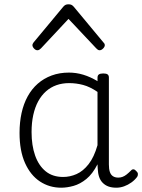

<svg xmlns="http://www.w3.org/2000/svg" viewBox="-20 -857 663 894"><path d="M265 17Q210 17 166 -12Q122 -41 96.5 -98Q71 -155 71 -238Q71 -288 80.5 -331Q90 -374 109 -408.5Q128 -443 156 -467.5Q184 -492 220.5 -505.5Q257 -519 301 -519Q335 -519 368 -509Q401 -499 434 -479V-495Q434 -506 440.5 -510.5Q447 -515 461 -515Q475 -515 481 -510.5Q487 -506 487 -496V-91Q487 -70 491.5 -56.5Q496 -43 506 -36.5Q516 -30 531 -30Q541 -30 550.5 -33.5Q560 -37 569.5 -44.5Q579 -52 590 -63Q595 -69 601.5 -68.5Q608 -68 614 -61Q621 -55 622 -48Q623 -41 619 -34Q608 -19 592 -7.5Q576 4 558 10.5Q540 17 522 17Q501 17 485.5 11.5Q470 6 458.5 -5.5Q447 -17 441.5 -33.5Q436 -50 435 -72Q435 -76 434.5 -81.5Q434 -87 434 -92Q411 -47 382 -23.5Q353 0 322.5 8.5Q292 17 265 17ZM127 -242Q127 -180 143.5 -133Q160 -86 192.5 -59.5Q225 -33 274 -33Q306 -33 336.5 -46.5Q367 -60 392.5 -92.5Q418 -125 434 -181V-429Q399 -453 367 -461.5Q335 -470 302 -470Q270 -470 243 -460.5Q216 -451 194.5 -432Q173 -413 158 -385.5Q143 -358 135 -322Q127 -286 127 -242ZM154 -623Q146 -623 138.5 -631Q131 -639 131 -647Q131 -649 132 -652Q133 -655 136 -659L274 -825Q279 -831 284.5 -834Q290 -837 299 -837Q308 -837 313.5 -834Q319 -831 324 -825L462 -659Q466 -655 467 -652Q468 -649 468 -647Q468 -639 460 -631Q452 -623 444 -623Q439 -623 435.5 -625.5Q432 -628 428 -632L299 -769L171 -632Q167 -628 163 -625.5Q159 -623 154 -623Z"/></svg>

Font: Playwrite CL ExtraLight
Style: Regular
Weight: 200
Designer: Veronika Burian, José Scaglione
Foundry: TypeTogether
Version: Version 1.002